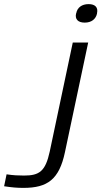

<svg xmlns="http://www.w3.org/2000/svg" viewBox="-203 -707 493 934"><path d="M168 -643 167 -641C161 -614 176 -597 209 -597C242 -597 263 -614 269 -641V-643C275 -670 261 -687 228 -687C195 -687 173 -670 168 -643ZM-183 199C-144 205 -119 207 -89 207C28 207 85 166 113 33L226 -500H151L39 30C18 127 -12 147 -86 147C-112 147 -139 146 -171 141Z"/></svg>

Font: LT Wave Light
Style: Italic
Weight: 300
Designer: Daniel Lyons
Version: Version 2.5 (Glyphs App)